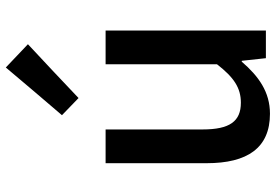

<svg xmlns="http://www.w3.org/2000/svg" viewBox="-164 -770 948 660"><g transform="rotate(-90 310.0 -440.0)"><path d="M535 -275V-551H477H419V-168C374 -110 338 -86 287 -86C223 -86 195 -124 195 -218V-551H79V-204C79 -64 131 14 249 14C324 14 378 -25 428 -83H431L440 0H535ZM326 -797 244 -701 303 -644 395 -731 488 -818 408 -894Z"/></g></svg>

Font: GenSekiGothic2 TW M
Style: Regular
Weight: 500
Version: Version 2.100;PS 2.1;hotconv 16.6.51;makeotf.lib2.5.65220 DE